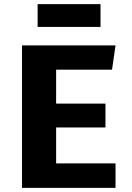

<svg xmlns="http://www.w3.org/2000/svg" viewBox="-20 -914 640 934"><path d="M253 -575V-410H493V-294H253V-119H542V0H87V-693H542L525 -575ZM469 -783H163V-894H469Z"/></svg>

Font: Qzxlaeiskcpccdgjqmyffctclhy
Style: Regular
Weight: 700
Monospace: yes
Designer: Carrois Corporate & Edenspiekermann
Foundry: Carrois Corporate GbR & Edenspiekermann AG
Version: Version 2.001